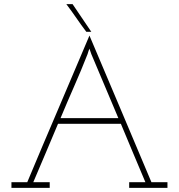

<svg xmlns="http://www.w3.org/2000/svg" viewBox="-20 -903 860 923"><path d="M219 0V-27H140Q171 -100 199.5 -167Q228 -234 259 -308H561Q590 -237 620 -167Q650 -97 679 -27H601V0H785V-27H708Q634 -204 559.5 -379Q485 -554 410 -732Q335 -554 260 -379Q185 -204 111 -27H35V0ZM401 -643Q403 -651 405.5 -657.5Q408 -664 410 -669L419 -643L549 -335H271Q303 -412 336.5 -488Q370 -564 401 -643ZM419 -750Q396 -783 374 -816.5Q352 -850 329 -883H299Q324 -850 347 -816.5Q370 -783 395 -750Z"/></svg>

Font: Josefin Slab Thin Light
Style: Regular
Weight: 300
Version: Version 2.000